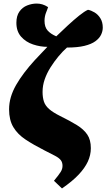

<svg xmlns="http://www.w3.org/2000/svg" viewBox="-20 -821 597 1078"><path d="M328 237 283 194Q312 159 321.5 143Q331 127 331 110Q331 91 321.5 78.5Q312 66 289.5 54Q267 42 229 23Q168 -8 123.5 -37.5Q79 -67 55 -107Q31 -147 31 -207Q31 -242 41 -276Q51 -310 70.5 -344Q90 -378 116.5 -413Q143 -448 176 -484Q209 -520 246 -558Q206 -558 165.5 -571.5Q125 -585 98.5 -615Q72 -645 72 -693Q72 -732 89 -756Q106 -780 132.5 -790.5Q159 -801 186 -801Q202 -801 217.5 -796.5Q233 -792 250 -781Q248 -774 244.5 -765.5Q241 -757 237.5 -747.5Q234 -738 232 -727Q230 -716 230 -704Q230 -669 247.5 -649.5Q265 -630 296 -617Q326 -646 360 -677.5Q394 -709 424.5 -733.5Q455 -758 474 -766Q491 -763 510.5 -751.5Q530 -740 543.5 -718.5Q557 -697 557 -666Q557 -646 547.5 -626Q538 -606 515.5 -589.5Q493 -573 454 -563.5Q415 -554 356 -554Q332 -533 308 -504Q284 -475 263.5 -442.5Q243 -410 231 -375.5Q219 -341 219 -305Q219 -274 226.5 -251Q234 -228 255.5 -209Q277 -190 317 -170Q374 -142 412 -118.5Q450 -95 470 -65.5Q490 -36 490 11Q490 50 473 86.5Q456 123 421 160Q386 197 328 237Z"/></svg>

Font: Literata 18pt Black
Style: Italic
Weight: 900
Italic angle: -2°
Designer: Latin by Veronika Burian and Jose Scaglione. Greek by Irene Vlachou. Cyrillic by Vera Evstafieva
Foundry: TypeTogether
Version: Version 3.103;gftools[0.9.29]